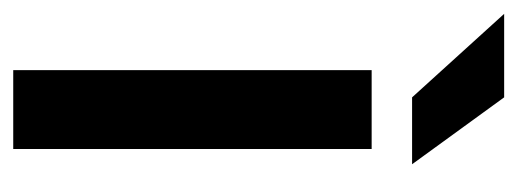

<svg xmlns="http://www.w3.org/2000/svg" viewBox="-298 -504 764 283"><g transform="rotate(90 83.5 -362.0)"><path d="M44.9 -528.3H161.1V0H44.9ZM-38.1 -723.6H85L183.6 -587.9H85Z"/></g></svg>

Font: Altinn-DIN Condensed
Style: DINCondensed-Bold
Weight: 700
Width: 3
Designer: Charles Nix
Foundry: Altinn
Version: Version 2.00